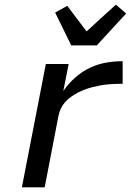

<svg xmlns="http://www.w3.org/2000/svg" viewBox="-20 -805 590 825"><path d="M74 0 177 -530H275L252 -414Q274 -446 303.5 -472Q333 -498 367 -514Q401 -530 436.5 -536Q472 -542 507 -542V-445Q491 -445 475.5 -444.5Q460 -444 444 -442.5Q428 -441 411.5 -438Q395 -435 379 -431Q363 -427 346.5 -421Q330 -415 315.5 -407.5Q301 -400 286 -389.5Q271 -379 259.5 -366Q248 -353 241 -337.5Q234 -322 231 -306L172 0ZM286 -610 217 -751 269 -780 352 -670 414 -727 478 -785 522 -747 396 -610Z"/></svg>

Font: Lode Dark Term
Style: Bold Italic
Weight: 700
Italic angle: -11°
Monospace: yes
Designer: Belleve Invis
Foundry: Belleve Invis
Version: Version 29.2.0